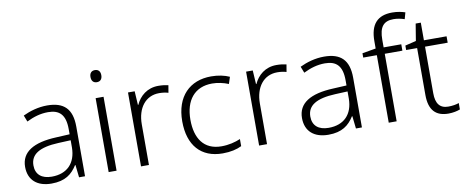

<svg xmlns="http://www.w3.org/2000/svg" viewBox="-66 -1058 3311 1361"><g transform="rotate(-10 1589.0 -377.5)"><path d="M276 -541C212 -541 151 -523 101 -499L119 -453C170 -478 219 -493 274 -493C355 -493 398 -454 398 -349V-312L301 -307C135 -300 47 -245 47 -139C47 -43 110 10 212 10C311 10 360 -30 398 -90H401L411 0H454V-358C454 -485 396 -541 276 -541ZM308 -265 398 -269V-217C397 -105 333 -38 222 -38C150 -38 107 -73 107 -139C107 -219 173 -259 308 -265Z M653 -729C628 -729 614 -713 614 -686C614 -658 628 -642 653 -642C678 -642 692 -658 692 -686C692 -713 678 -729 653 -729ZM681 -532H624V0H681Z M1076 -541C996 -541 941 -493 914 -433H911L905 -532H857V0H914V-292C914 -411 976 -489 1073 -489C1097 -489 1118 -486 1139 -480L1148 -533C1127 -538 1102 -541 1076 -541Z M1444 10C1502 10 1547 -1 1581 -18V-69C1543 -53 1497 -41 1444 -41C1317 -41 1259 -131 1259 -264C1259 -405 1329 -491 1455 -491C1492 -491 1536 -482 1572 -467L1588 -516C1553 -532 1507 -542 1456 -542C1303 -542 1200 -443 1200 -263C1200 -91 1288 10 1444 10Z M1926 -541C1846 -541 1791 -493 1764 -433H1761L1755 -532H1707V0H1764V-292C1764 -411 1826 -489 1923 -489C1947 -489 1968 -486 1989 -480L1998 -533C1977 -538 1952 -541 1926 -541Z M2269 -541C2205 -541 2144 -523 2094 -499L2112 -453C2163 -478 2212 -493 2267 -493C2348 -493 2391 -454 2391 -349V-312L2294 -307C2128 -300 2040 -245 2040 -139C2040 -43 2103 10 2205 10C2304 10 2353 -30 2391 -90H2394L2404 0H2447V-358C2447 -485 2389 -541 2269 -541ZM2301 -265 2391 -269V-217C2390 -105 2326 -38 2215 -38C2143 -38 2100 -73 2100 -139C2100 -219 2166 -259 2301 -265Z M2824 -486V-532H2697V-587C2697 -678 2728 -717 2800 -717C2827 -717 2856 -711 2879 -703L2892 -750C2867 -758 2837 -765 2799 -765C2693 -765 2640 -708 2640 -587V-534L2542 -517V-486H2640V0H2697V-486Z M3076 -39C3015 -39 2987 -77 2987 -151V-486H3150V-532H2987V-659H2950L2930 -537L2851 -518V-486H2930V-148C2930 -37 2980 10 3069 10C3102 10 3133 3 3153 -5V-51C3134 -44 3106 -39 3076 -39Z"/></g></svg>

Font: Noto Sans Gujarati UI Light
Style: Regular
Weight: 300
Designer: Jelle Bosma - Monotype Design Team, Universal Thirst
Foundry: Monotype Imaging Inc.
Version: Version 2.106